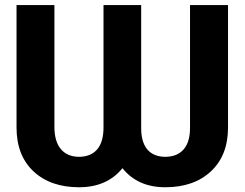

<svg xmlns="http://www.w3.org/2000/svg" viewBox="-20 -748 990 777"><path d="M46.9 -232.4V-727.5H200.2V-232.4Q200.7 -174.8 226.6 -144.3Q252.4 -113.8 299.8 -113.3Q348.1 -113.8 373.5 -143.8Q398.9 -173.8 398.9 -232.4V-727.5H551.3V-232.4Q550.8 -173.8 575.7 -143.8Q600.6 -113.8 648.9 -113.3Q697.8 -113.8 723.6 -144Q749.5 -174.3 749 -232.4V-727.5H902.8V-232.4Q902.8 -119.1 833.7 -54.7Q764.6 9.8 648.9 9.8Q537.1 9.8 475.6 -67.4Q413.1 9.8 299.8 9.8Q184.6 9.8 115.7 -54.4Q46.9 -118.7 46.9 -232.4Z"/></svg>

Font: Inter Tight Stencil
Style: Bold
Weight: 700
Designer: Rasmus Andersson
Foundry: rsms
Version: Version 3.004;Glyphs 3.1.2 (3151)